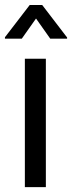

<svg xmlns="http://www.w3.org/2000/svg" viewBox="-31 -770 296 790"><path d="M157.7 0H71.3V-528.3H157.7ZM245.1 -610.8H175.8L117.2 -693.8L58.6 -610.8H-10.7V-616.7L91.3 -749.5H142.6L245.1 -615.7Z"/></svg>

Font: RobotoCondensed-Regular
Style: Regular
Weight: 400
Designer: Google
Version: Version 2.001201; 2014